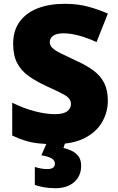

<svg xmlns="http://www.w3.org/2000/svg" viewBox="-20 -744 617 1004"><path d="M543.9 -216.8Q543.9 -158.7 514.6 -106.7Q485.4 -54.7 423.6 -22.5Q361.8 9.8 264.2 9.8Q215.3 9.8 178.5 5.4Q141.6 1 109.9 -9Q78.1 -19 43.9 -35.2V-207Q102.1 -177.7 161.1 -162.4Q220.2 -147 268.1 -147Q311 -147 331.1 -161.9Q351.1 -176.8 351.1 -200.2Q351.1 -227.5 321.5 -245.1Q292 -262.7 222.2 -293.9Q169.4 -318.4 130.4 -345.9Q91.3 -373.5 70.1 -413.6Q48.8 -453.6 48.8 -515.1Q48.8 -584 82.8 -630.6Q116.7 -677.2 177.5 -700.7Q238.3 -724.1 317.9 -724.1Q387.7 -724.1 443.6 -708.5Q499.5 -692.9 543.9 -672.9L484.9 -523.9Q439 -544.9 394.5 -557.4Q350.1 -569.8 312 -569.8Q274.9 -569.8 257.6 -556.6Q240.2 -543.5 240.2 -523.9Q240.2 -507.3 253.2 -494.1Q266.1 -481 296.6 -465.6Q327.1 -450.2 379.9 -425.8Q432.1 -402.3 468.8 -375.2Q505.4 -348.1 524.7 -310.3Q543.9 -272.5 543.9 -216.8ZM404.3 123Q404.3 176.3 367.7 208.3Q331.1 240.2 270 240.2Q235.8 240.2 208 234.9Q180.2 229.5 162.1 223.1V128.9Q195.8 140.1 227.1 140.1Q267.1 140.1 267.1 111.8Q267.1 94.7 250.7 84.7Q234.4 74.7 196.3 67.9L226.1 0H321.3L312 29.8Q332 34.2 353.5 43.9Q375 53.7 389.6 72.3Q404.3 90.8 404.3 123Z"/></svg>

Font: Open Sans ExtraBold
Style: Regular
Weight: 800
Designer: Monotype Design Team
Foundry: Monotype Imaging Inc.
Version: Version 3.003; ttfautohint (v1.8.4)